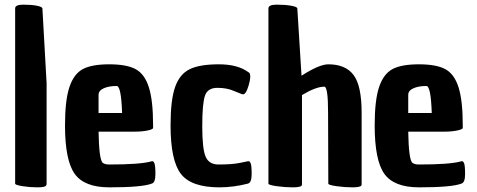

<svg xmlns="http://www.w3.org/2000/svg" viewBox="-20 -788 2045 824"><path d="M180 0Q180 6 178 8Q174 16 141 16Q108 16 76.5 11Q45 6 45 0V-752Q45 -768 80 -768Q115 -768 138 -763.5Q161 -759 162 -752L180 -431Z M449 16Q342 16 300.5 -42Q259 -100 259 -250Q259 -358 278 -414.5Q297 -471 335.5 -491.5Q374 -512 449 -512Q524 -512 562.5 -491Q601 -470 619 -413Q637 -356 637 -251Q637 -245 637 -239Q637 -233 613.5 -228Q590 -223 557 -223H403Q405 -106 420 -90Q429 -82 449 -82Q580 -82 628 -95Q630 -96 631 -96Q638 -98 642.5 -88Q647 -78 647 -41Q647 -4 631 0Q590 16 449 16ZM403 -381V-303H504Q500 -419 481 -419Q447 -419 425 -409Q403 -399 403 -381Z M1047 -478Q1054 -474 1054 -459.5Q1054 -445 1047 -421Q1034 -377 1019 -384H1018L983 -398Q954 -411 912.5 -411Q871 -411 859.5 -377Q848 -343 848 -246Q848 -149 862.5 -115.5Q877 -82 918 -82Q977 -82 1010 -89Q1043 -96 1044 -96Q1051 -98 1055.5 -88Q1060 -78 1060 -41Q1060 -4 1044 0Q982 16 922 16Q801 16 756.5 -41.5Q712 -99 712 -250Q712 -359 731.5 -414.5Q751 -470 794 -491Q837 -512 919 -512Q1001 -512 1046 -478Z M1389 -512Q1463 -512 1497.5 -466Q1532 -420 1532 -304V0Q1532 6 1531 8Q1526 16 1492.5 16Q1459 16 1424 11Q1389 6 1389 0L1388 -304Q1388 -416 1372 -416Q1336 -416 1276 -380V0Q1276 6 1275 8Q1270 16 1236.5 16Q1203 16 1167.5 11Q1132 6 1132 0V-752Q1132 -768 1167.5 -768Q1203 -768 1229 -763.5Q1255 -759 1256 -752L1274 -463Q1350 -512 1389 -512Z M1778 16Q1671 16 1629.5 -42Q1588 -100 1588 -250Q1588 -358 1607 -414.5Q1626 -471 1664.5 -491.5Q1703 -512 1778 -512Q1853 -512 1891.5 -491Q1930 -470 1948 -413Q1966 -356 1966 -251Q1966 -245 1966 -239Q1966 -233 1942.5 -228Q1919 -223 1886 -223H1732Q1734 -106 1749 -90Q1758 -82 1778 -82Q1909 -82 1957 -95Q1959 -96 1960 -96Q1967 -98 1971.5 -88Q1976 -78 1976 -41Q1976 -4 1960 0Q1919 16 1778 16ZM1732 -381V-303H1833Q1829 -419 1810 -419Q1776 -419 1754 -409Q1732 -399 1732 -381Z"/></svg>

Font: Chau Philomene One
Style: Regular
Weight: 400
Designer: Vicente Lamonaca
Foundry: TipoType
Version: Version 1.002